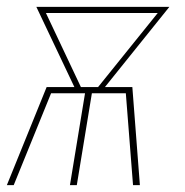

<svg xmlns="http://www.w3.org/2000/svg" viewBox="-20 -540 540 560"><path d="M0 0 116 -286H197L86 -520H474L286 -286H366L388 0H368L347 -268H248L204 0H184L228 -268H129L20 0ZM216 -286H266L440 -502H114Z"/></svg>

Font: Iosevka SS18 Thin
Style: Italic
Weight: 100
Italic angle: -9°
Monospace: yes
Designer: Belleve Invis
Foundry: Belleve Invis
Version: Version 25.1.1; ttfautohint (v1.8.4)